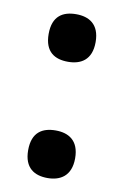

<svg xmlns="http://www.w3.org/2000/svg" viewBox="-69 -586 411 636"><g transform="rotate(10 136.5 -267.5)"><path d="M136 -383C178 -383 215 -402 215 -463C215 -524 178 -543 136 -543C92 -543 57 -524 57 -463C57 -402 92 -383 136 -383ZM136 8C178 8 215 -12 215 -72C215 -133 178 -152 136 -152C92 -152 57 -133 57 -72C57 -12 92 8 136 8Z"/></g></svg>

Font: Noto Serif Khmer Condensed ExtraBold
Style: Regular
Weight: 800
Width: 3
Designer: Danh Hong and the Monotype Design Team
Foundry: Monotype Imaging Inc.
Version: Version 2.004